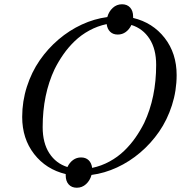

<svg xmlns="http://www.w3.org/2000/svg" viewBox="-20 -806 864 900"><path d="M180 -210Q180 -136 211 -88Q242 -40 296 -23Q306 -44 322.5 -56Q339 -68 360 -68Q382 -68 395.5 -55Q409 -42 412 -19Q455 -28 493.5 -49Q532 -70 562 -99Q592 -128 615 -161Q638 -194 656 -230Q712 -349 712 -502Q712 -576 681 -624Q650 -672 596 -689Q586 -668 569.5 -656Q553 -644 532 -644Q510 -644 496.5 -657Q483 -670 480 -693Q437 -684 398.5 -663Q360 -642 330 -613Q300 -584 277 -551Q254 -518 236 -482Q180 -363 180 -210ZM84 -258Q84 -331 106 -399.5Q128 -468 166 -523Q204 -578 254.5 -621Q305 -664 363.5 -691Q422 -718 483 -726Q490 -752 508.5 -769Q527 -786 552 -786Q576 -786 590 -770.5Q604 -755 604 -728V-722Q696 -700 752 -628Q808 -556 808 -454Q808 -381 786 -312.5Q764 -244 726 -189Q688 -134 637.5 -91Q587 -48 528.5 -21Q470 6 409 14Q402 40 383.5 57Q365 74 340 74Q316 74 302 58.5Q288 43 288 16V10Q196 -12 140 -84Q84 -156 84 -258Z"/></svg>

Font: Old Standard TT
Style: Italic
Weight: 400
Italic angle: -15.2°
Designer: Alexey Kryukov <alexios@thessalonica.org.ru>
Version: Version 2.2